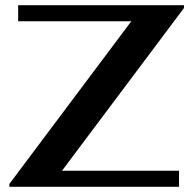

<svg xmlns="http://www.w3.org/2000/svg" viewBox="-20 -720 745 740"><path d="M16 -11 486 -638H50V-700H689V-689L219 -62H670V0H16Z"/></svg>

Font: Fahkwang
Style: Bold
Weight: 700
Designer: Suppakit Chalermlarp | Katatrad Co.,Ltd.
Foundry: Cadson Demak Co.,Ltd.
Version: Version 1.000; ttfautohint (v1.6)